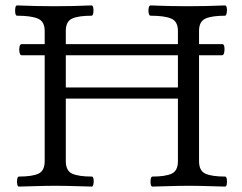

<svg xmlns="http://www.w3.org/2000/svg" viewBox="-20 -686 894 709"><path d="M50 3Q45 3 43.5 -6Q42 -15 43.5 -24.5Q45 -34 50 -34Q98 -34 121.5 -44.5Q145 -55 145 -91V-482H60Q54 -482 52 -492.5Q50 -503 52 -513Q54 -523 60 -523H145V-572Q145 -607 119.5 -617.5Q94 -628 43 -628Q38 -628 36.5 -637.5Q35 -647 36.5 -656.5Q38 -666 43 -666Q112 -663 181 -663Q250 -663 318 -666Q323 -666 324.5 -656.5Q326 -647 324.5 -637.5Q323 -628 318 -628Q270 -628 246.5 -617.5Q223 -607 223 -572V-523H637V-572Q637 -607 612 -617.5Q587 -628 536 -628Q531 -628 529 -637.5Q527 -647 529 -656.5Q531 -666 536 -666Q604 -663 674 -663Q742 -663 811 -666Q816 -666 817.5 -656.5Q819 -647 817 -637.5Q815 -628 811 -628Q763 -628 739 -617.5Q715 -607 715 -572V-523H801Q807 -523 808.5 -513Q810 -503 808 -492.5Q806 -482 800 -482H715V-91Q715 -55 739 -44.5Q763 -34 811 -34Q816 -34 817.5 -24.5Q819 -15 817.5 -6Q816 3 811 3Q777 2 756 1.5Q735 1 718 0.5Q701 0 677 0Q653 0 636 0.5Q619 1 598 1.5Q577 2 543 3Q538 3 536.5 -6Q535 -15 536.5 -24.5Q538 -34 543 -34Q590 -34 613.5 -44.5Q637 -55 637 -91V-322H223V-91Q223 -55 247 -44.5Q271 -34 319 -34Q324 -34 325.5 -24.5Q327 -15 325 -6Q323 3 319 3Q284 2 263.5 1.5Q243 1 225.5 0.5Q208 0 184 0Q160 0 143 0.5Q126 1 105 1.5Q84 2 50 3ZM223 -363H637V-482H223Z"/></svg>

Font: Junicode SmExp
Style: Regular
Weight: 400
Width: 6
Designer: Peter S. Baker
Version: Version 2.205; ttfautohint (v1.8.4)